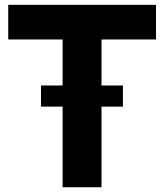

<svg xmlns="http://www.w3.org/2000/svg" viewBox="-20 -787 690 807"><path d="M635.7 -621.1H406.7V-427.7H496.6V-338.9H406.7V0H243.2V-338.9H152.3V-427.7H243.2V-621.1H14.6V-766.6H635.7Z"/></svg>

Font: Acari Sans Neue Black
Style: Regular
Weight: 900
Designer: Alfredo Marco Pradil
Foundry: Alfredo Marco Pradil
Version: Version 1.045;June 16, 2019;FontCreator 11.5.0.2425 64-bit; 